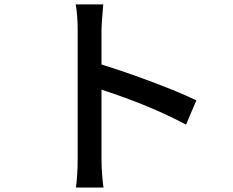

<svg xmlns="http://www.w3.org/2000/svg" viewBox="-20 -802 1040 858"><path d="M857.4 -353.5 811.5 -245.1Q652.3 -330.1 433.6 -401.4V-91.8Q433.6 -29.3 442.4 36.1H319.3Q327.1 -20.5 327.1 -91.8V-669.9Q327.1 -730.5 318.4 -782.2H441.4Q433.6 -693.4 433.6 -669.9V-513.7Q536.1 -482.4 660.6 -435.5Q785.2 -388.7 857.4 -353.5Z"/></svg>

Font: Gen Shin Gothic Medium
Style: Regular
Weight: 500
Designer: [Source Han Sans]
Ryoko NISHIZUKA  (kana & ideographs); Paul D. Hunt (Latin, Greek & Cyrillic); Wenlong ZHANG  (bopomofo
Version: Version 1.002.20150607